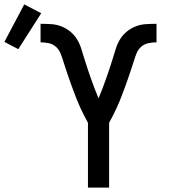

<svg xmlns="http://www.w3.org/2000/svg" viewBox="-147 -851 767 871"><path d="M252 0V-294Q243 -310 234.5 -327Q226 -344 218 -361Q210 -378 203 -395.5Q196 -413 189.5 -430.5Q183 -448 176.5 -465.5Q170 -483 164 -501Q158 -519 152 -536.5Q146 -554 140.5 -572Q135 -590 128 -608Q121 -626 107 -638.5Q93 -651 74.5 -655Q56 -659 37 -659V-743Q61 -743 85 -741.5Q109 -740 131 -731.5Q153 -723 171.5 -708Q190 -693 202.5 -672.5Q215 -652 222 -629Q229 -606 236 -583.5Q243 -561 250.5 -538.5Q258 -516 266 -493.5Q274 -471 282.5 -448.5Q291 -426 300 -405Q309 -426 317.5 -448.5Q326 -471 334 -493.5Q342 -516 349.5 -538.5Q357 -561 364 -583.5Q371 -606 378 -629Q385 -652 397.5 -672.5Q410 -693 428.5 -708Q447 -723 469 -731.5Q491 -740 515 -741.5Q539 -743 563 -743V-659Q544 -659 525.5 -655Q507 -651 493 -638.5Q479 -626 472 -608Q465 -590 459.5 -572Q454 -554 448 -536.5Q442 -519 436 -501Q430 -483 423.5 -465.5Q417 -448 410.5 -430.5Q404 -413 397 -395.5Q390 -378 382 -361Q374 -344 365.5 -327Q357 -310 348 -294V0ZM-64 -628 -127 -661 -37 -831 40 -791Z"/></svg>

Font: Iosevka Aile Medium
Style: Regular
Weight: 500
Designer: Belleve Invis
Foundry: Belleve Invis
Version: Version 27.3.5; ttfautohint (v1.8.4)